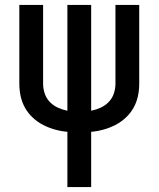

<svg xmlns="http://www.w3.org/2000/svg" viewBox="-20 -755 640 775"><path d="M252 0V-223Q227 -225 202 -232Q177 -239 154.5 -250.5Q132 -262 113 -279.5Q94 -297 81.5 -319Q69 -341 63.5 -366Q58 -391 58 -417V-735H154V-417Q154 -397 160.5 -377.5Q167 -358 181 -343.5Q195 -329 213.5 -320.5Q232 -312 252 -308V-735H348V-308Q368 -312 386.5 -320.5Q405 -329 419 -343.5Q433 -358 439.5 -377.5Q446 -397 446 -417V-735H542V-417Q542 -391 536.5 -366Q531 -341 518.5 -319Q506 -297 487 -279.5Q468 -262 445.5 -250.5Q423 -239 398 -232Q373 -225 348 -223V0Z"/></svg>

Font: Iosevka Custom Medium Extended
Style: Regular
Weight: 500
Width: 7
Monospace: yes
Designer: Belleve Invis
Foundry: Belleve Invis
Version: Version 11.2.4; ttfautohint (v1.8.4)